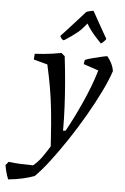

<svg xmlns="http://www.w3.org/2000/svg" viewBox="-120 -731 641 985"><g transform="rotate(5 200.5 -238.0)"><path d="M-40 212Q-44 202 -47.5 191.5Q-51 181 -54 168.5Q-57 156 -60 140L-45 122Q-15 126 17.5 127.5Q50 129 81 129Q107 108 127.5 78.5Q148 49 163 24L160 -20Q155 -99 148.5 -160Q142 -221 132.5 -276Q123 -331 109 -393L38 -412Q38 -418 38.5 -426.5Q39 -435 40 -442Q61 -443 84.5 -445Q108 -447 131.5 -450.5Q155 -454 176 -458L194 -443Q202 -377 207.5 -312Q213 -247 216 -184.5Q219 -122 219 -61L232 -63Q250 -95 269 -133Q288 -171 307 -213Q326 -255 343 -299Q360 -343 372 -385L295 -411Q295 -416 296.5 -422.5Q298 -429 299 -433Q313 -439 336 -445Q359 -451 380.5 -456Q402 -461 412 -462Q424 -448 434 -428.5Q444 -409 447 -388Q432 -342 402 -280.5Q372 -219 333 -151.5Q294 -84 251 -19.5Q208 45 167.5 98Q127 151 94 183Q67 193 34 200.5Q1 208 -40 212ZM188 -527 182 -524Q176 -524 169.5 -532.5Q163 -541 163 -545Q179 -562 200 -585Q221 -608 243 -632.5Q265 -657 284 -678Q287 -681 303 -684.5Q319 -688 321 -688L376 -590L399 -550Q398 -546 388 -536Q378 -526 373 -524Q362 -536 347 -552Q332 -568 318.5 -586Q305 -604 296 -620L272 -592Q263 -582 249.5 -571Q236 -560 220.5 -549Q205 -538 188 -527Z"/></g></svg>

Font: Labrada
Style: Italic
Weight: 400
Italic angle: -7°
Designer: Mercedes Jáuregui
Foundry: Omnibus-Type Team
Version: Version 1.000